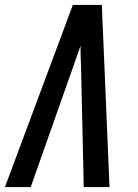

<svg xmlns="http://www.w3.org/2000/svg" viewBox="-37 -755 557 775"><path d="M-17 0 257 -735H374L380 -595L405 0H301L290 -490Q289 -510 288.5 -530Q288 -550 288 -570Q281 -550 274 -530Q267 -510 260 -490L87 0Z"/></svg>

Font: Iosevka SS04 Semibold
Style: Italic
Weight: 600
Italic angle: -9°
Monospace: yes
Designer: Belleve Invis
Foundry: Belleve Invis
Version: Version 19.0.0; ttfautohint (v1.8.4)